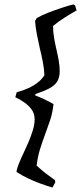

<svg xmlns="http://www.w3.org/2000/svg" viewBox="-20 -699 365 865"><path d="M216 146Q190 138 161 127.5Q132 117 105 104Q78 91 57 77L54 75Q56 61 64.5 39.5Q73 18 85 -7Q97 -32 108.5 -59Q120 -86 128 -112.5Q136 -139 136 -161Q136 -187 123 -205Q110 -223 90.5 -237Q71 -251 49 -261L55 -283Q84 -291 108 -302Q132 -313 150.5 -327.5Q169 -342 180 -360Q179 -388 173 -419.5Q167 -451 159 -483Q152 -514 146 -545Q140 -576 138 -605L146 -618Q169 -631 199 -642.5Q229 -654 259 -664Q289 -674 310 -679L318 -675L325 -652Q300 -638 271.5 -620Q243 -602 219 -582Q219 -556 223.5 -529.5Q228 -503 234 -477Q240 -452 244.5 -426.5Q249 -401 249 -378Q249 -351 238 -332.5Q227 -314 202.5 -301Q178 -288 139 -275V-269Q153 -264 166 -258Q179 -252 192.5 -245.5Q206 -239 221 -230Q217 -191 206 -158Q195 -125 183 -93Q171 -61 160.5 -27.5Q150 6 145 47Q168 68 188 83.5Q208 99 228 113L229 123Z"/></svg>

Font: Labrada
Style: Italic
Weight: 400
Italic angle: -7°
Designer: Mercedes Jáuregui
Foundry: Omnibus-Type Team
Version: Version 1.000